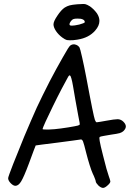

<svg xmlns="http://www.w3.org/2000/svg" viewBox="-20 -918 658 943"><path d="M369.1 -797.4Q380.4 -800.3 388.7 -803.7Q396.5 -807.1 396.5 -809.1Q396.5 -817.9 387.2 -822.3Q377.9 -827.1 360.8 -826.7Q346.7 -826.7 340.3 -824.2Q334 -821.8 328.1 -814Q315.9 -796.9 325.2 -793Q328.1 -792 333 -792Q345.2 -792 369.1 -797.4ZM285.6 -733.9Q267.1 -747.6 254.9 -765.6Q242.7 -784.2 242.7 -798.3Q242.7 -813 261.7 -840.8Q280.3 -869.1 297.9 -880.9Q309.6 -888.2 322.3 -891.6Q335 -895 359.4 -897Q377.9 -898.4 388.2 -898.4Q394.5 -898.4 397.9 -897.9Q407.2 -896 421.9 -886.7Q430.2 -880.9 440.4 -871.1Q450.2 -860.8 456.1 -852.5Q468.3 -834 468.3 -815.4Q468.3 -791.5 447.3 -767.6Q416.5 -732.4 361.8 -723.6Q360.4 -723.1 358.9 -723.1Q350.1 -721.7 339.8 -720.7Q330.1 -720.2 322.8 -720.2Q313 -720.2 308.6 -721.2Q300.3 -723.1 285.6 -733.9ZM279.3 -287.1Q295.9 -289.1 315.9 -292.5Q335.4 -295.4 346.7 -297.9Q365.7 -301.3 369.6 -304.2Q373 -306.6 371.1 -314.9Q370.1 -319.8 363.8 -353Q357.4 -386.2 350.1 -428.2Q343.3 -468.3 338.9 -493.7Q334.5 -519.5 330.6 -532.7Q324.2 -557.1 315.4 -542Q306.2 -526.4 282.7 -481.4Q272.9 -462.9 261.7 -440.4Q251 -418.5 239.7 -396Q219.7 -355 204.1 -321.3Q189 -287.6 189 -284.2Q189 -281.2 218.3 -281.7Q247.6 -282.7 279.3 -287.1ZM462.9 -7.3Q457.5 -12.7 453.6 -18.6Q450.2 -24.4 450.2 -27.3Q450.2 -30.8 445.8 -41.5Q441.9 -52.7 435.5 -65.4Q429.7 -77.6 420.4 -106.9Q411.1 -136.7 403.8 -165.5Q392.1 -212.9 387.7 -223.6Q382.8 -234.4 376 -232.9Q371.6 -231.9 337.9 -227.5Q304.2 -222.7 260.7 -217.3Q260.7 -217.3 186.5 -208Q155.8 -203.6 155.3 -203.6Q154.8 -203.1 145 -177.2Q135.3 -151.4 122.1 -115.2Q97.7 -49.8 84 -27.3Q70.8 -5.4 55.7 -5.4Q44.9 -5.4 32.2 -18.6Q20 -31.2 20 -43Q20 -49.3 44.4 -111.8Q68.8 -174.3 99.1 -247.6Q115.7 -286.6 131.8 -324.2Q147.9 -361.3 160.6 -389.6Q172.9 -416 189.5 -449.7Q206.1 -483.4 224.1 -518.6Q257.8 -583 288.6 -636.7Q318.8 -690.9 325.7 -694.8Q336.4 -702.1 348.6 -699.7Q349.1 -699.2 349.6 -699.2Q362.8 -696.3 370.6 -684.6Q373.5 -680.2 383.3 -636.7Q393.1 -593.8 403.8 -537.6Q413.6 -484.4 420.9 -447.3Q427.7 -409.7 433.1 -385.3Q442.4 -339.8 446.3 -328.6Q450.7 -317.4 455.1 -317.4Q458.5 -317.4 472.2 -319.8Q486.3 -322.3 502.9 -325.2Q542.5 -332.5 557.6 -332.5Q558.6 -332.5 559.6 -332.5Q574.7 -331.5 585.9 -320.3Q597.7 -308.6 598.1 -297.4Q598.1 -286.1 586.9 -274.9Q580.1 -268.1 567.9 -264.2Q555.2 -260.7 526.4 -256.8Q505.9 -253.9 489.7 -250.5Q473.1 -247.6 470.2 -245.6Q466.3 -243.2 469.7 -225.1Q472.7 -206.5 485.8 -155.3Q494.6 -120.1 502.9 -89.4Q511.7 -59.1 514.6 -51.8Q517.6 -44.9 519.5 -37.6Q522 -30.3 522 -27.3Q522 -19 508.3 -7.3Q495.1 4.9 485.8 4.9Q481.4 4.9 474.6 1.5Q467.8 -2.4 462.9 -7.3Z"/></svg>

Font: Casuwalt
Style: Regular
Weight: 400
Designer: Walter E Stewart
Version: 0.1